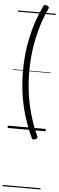

<svg xmlns="http://www.w3.org/2000/svg" viewBox="-90 -1111 506 1644"><g transform="rotate(5 163.0 -289.0)"><path d="M257 -1042Q227 -979 206 -913Q185 -847 170.5 -778.5Q156 -710 149 -640Q142 -570 142 -499Q142 -405 154.5 -312Q167 -219 193 -129.5Q219 -40 257 44Q264 58 260.5 64Q257 70 244 76Q231 81 224.5 79Q218 77 213 67Q169 -28 141 -122Q113 -216 100.5 -310.5Q88 -405 88 -499Q88 -570 95 -640.5Q102 -711 117 -781.5Q132 -852 155.5 -923Q179 -994 213 -1065Q218 -1076 224.5 -1077.5Q231 -1079 244 -1074Q257 -1068 260.5 -1062Q264 -1056 257 -1042ZM0 490H326V500H0ZM0 -20H326V0H0ZM0 -505H326V-500H0ZM0 -1010H326V-1000H0Z"/></g></svg>

Font: Playwrite ES Deco Guides
Style: Regular
Weight: 400
Designer: Veronika Burian, José Scaglione
Foundry: TypeTogether
Version: Version 1.003